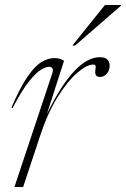

<svg xmlns="http://www.w3.org/2000/svg" viewBox="-20 -752 506 772"><path d="M189.5 -455Q195 -471 190.8 -477.2Q186.5 -483.5 176.5 -483.5Q166.5 -483.5 146.8 -472.8Q127 -462 98 -426.5Q69 -391 30.5 -317.5L26 -319.5Q61.5 -402 91.5 -445Q121.5 -488 148 -503.2Q174.5 -518.5 198 -518.5Q211.5 -518.5 220.2 -515.8Q229 -513 237.5 -507.5L168.5 -293.5Q280 -522 381.5 -522Q402 -522 411.5 -512.8Q421 -503.5 421 -489Q421 -469 409.5 -455.8Q398 -442.5 382.5 -442.5Q359 -442.5 363.5 -470Q366 -483.5 363.8 -488Q361.5 -492.5 356 -492.5Q329 -492.5 290 -458.8Q251 -425 211 -360.8Q171 -296.5 141 -205L73 0H38ZM271 -569 402 -732H466.5V-729L282 -569Z"/></svg>

Font: Newsreader Display ExtraLight
Style: Italic
Weight: 275
Italic angle: -17°
Designer: Hugues Gentile
Foundry: Production Type
Version: Version 1.001